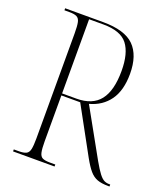

<svg xmlns="http://www.w3.org/2000/svg" viewBox="-132 -807 783 900"><g transform="rotate(20 259.5 -357.0)"><path d="M38 0V-10H63Q87 -10 99.5 -16Q112 -22 116 -40.5Q120 -59 120 -95V-619Q120 -656 116 -674Q112 -692 99.5 -698Q87 -704 63 -704H38V-714H227Q336 -714 382.5 -667.5Q429 -621 429 -529Q429 -446 394 -397Q359 -348 296 -331L428 -94Q449 -57 463 -39Q477 -21 488.5 -15.5Q500 -10 513 -10H519V0H513Q479 0 457.5 -8Q436 -16 419 -36Q402 -56 382 -92L255 -324H161V-95Q161 -59 165 -40.5Q169 -22 181 -16Q193 -10 218 -10H245V0ZM232 -334Q312 -334 349.5 -382Q387 -430 387 -528Q387 -616 353 -660Q319 -704 232 -704H161V-334Z"/></g></svg>

Font: Noto Serif Display Condensed ExtraLight
Style: Regular
Weight: 200
Width: 3
Designer: Monotype Design Team
Foundry: Monotype Imaging Inc.
Version: Version 2.009